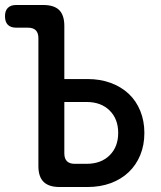

<svg xmlns="http://www.w3.org/2000/svg" viewBox="-25 -750 645 770"><path d="M233 -433H326Q377 -433 419 -417.5Q461 -402 491 -374Q521 -346 537.5 -305.5Q554 -265 554 -217Q554 -168 537.5 -128Q521 -88 491 -59.5Q461 -31 419 -15.5Q377 0 326 0H214Q171 0 150 -20.5Q129 -41 129 -84V-597Q129 -618 118.5 -628.5Q108 -639 87 -639H40Q18 -639 6.5 -650.5Q-5 -662 -5 -685Q-5 -707 6.5 -718.5Q18 -730 40 -730H148Q192 -730 212.5 -709.5Q233 -689 233 -646ZM233 -135Q233 -114 243.5 -103.5Q254 -93 275 -93H322Q380 -93 414.5 -127Q449 -161 449 -217Q449 -273 414.5 -307Q380 -341 322 -341H233Z"/></svg>

Font: Maple Mono NL Medium
Style: Regular
Weight: 500
Monospace: yes
Designer: subframe7536
Version: Version 7.000